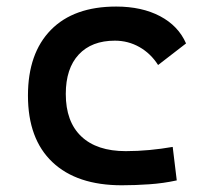

<svg xmlns="http://www.w3.org/2000/svg" viewBox="-20 -547 626 577"><path d="M346.2 9.8Q210.9 9.8 137.5 -59.8Q64 -129.4 64 -259.8Q64 -386.7 132.8 -457Q201.7 -527.3 329.1 -527.3Q406.2 -527.3 461.2 -498.3Q516.1 -469.2 539.1 -416.5L455.1 -351.6Q433.1 -386.2 399.2 -405.5Q365.2 -424.8 325.2 -424.8Q255.4 -424.8 216.6 -383.1Q177.7 -341.3 177.7 -264.6Q177.7 -181.2 224.4 -137Q271 -92.8 357.9 -92.8Q393.6 -92.8 429.4 -96.2Q465.3 -99.6 499 -105.5L511.2 -4.9Q471.2 3.9 428.7 6.8Q386.2 9.8 346.2 9.8Z"/></svg>

Font: Cascadia Mono Medium
Style: Regular
Weight: 500
Monospace: yes
Designer: Aaron Bell
Foundry: Saja Typeworks
Version: Version 2407.024